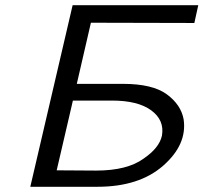

<svg xmlns="http://www.w3.org/2000/svg" viewBox="-20 -715 779 735"><path d="M96 0 258 -695H739L724 -627L328 -628L274 -394H450Q564 -394 618.5 -354Q673 -314 683 -258Q697 -162 605 -81Q513 0 353 0ZM197 -63Q223 -63 273 -62.5Q323 -62 348 -62Q467 -62 530 -108Q590 -149 600 -196Q610 -255 559 -292.5Q508 -330 409 -330H259L254 -308Z"/></svg>

Font: Coval
Style: Light Italic
Weight: 300
Foundry: Context Ltd
Version: Version 001.000